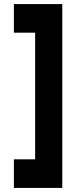

<svg xmlns="http://www.w3.org/2000/svg" viewBox="-20 -820 393 940"><path d="M285 100H48V-40H152V-660H48V-800H285Z"/></svg>

Font: Figtree Light ExtraBold
Style: Regular
Weight: 800
Version: Version 2.001;gftools[0.9.30]